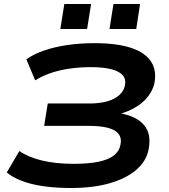

<svg xmlns="http://www.w3.org/2000/svg" viewBox="-20 -931 847 961"><path d="M335 10Q260 10 197 1Q134 -8 87 -26.5Q40 -45 14 -68L77 -175Q120 -145 188.5 -128Q257 -111 348 -111Q424 -111 473.5 -121.5Q523 -132 550 -153Q577 -174 583 -207Q593 -254 554 -277.5Q515 -301 423 -301H201L219 -413H426Q505 -413 550.5 -437Q596 -461 605 -502Q612 -533 595 -553.5Q578 -574 537.5 -584.5Q497 -595 432 -595Q352 -595 281.5 -579Q211 -563 156 -529L112 -634Q148 -660 200 -678Q252 -696 316.5 -705.5Q381 -715 452 -715Q565 -715 636 -691.5Q707 -668 736.5 -622Q766 -576 752 -510Q744 -479 721 -448.5Q698 -418 660 -395Q622 -372 574 -359L575 -365Q662 -351 701 -305Q740 -259 723 -179Q711 -123 661.5 -80.5Q612 -38 529.5 -14Q447 10 335 10ZM528 -786 548 -911H681L662 -786ZM282 -786 302 -911H436L416 -786Z"/></svg>

Font: Nunito Sans 10pt Expanded
Style: Bold Italic
Weight: 700
Width: 7
Italic angle: -9°
Designer: Vernon Adams
Foundry: Vernon Adams
Version: Version 3.101;gftools[0.9.27]